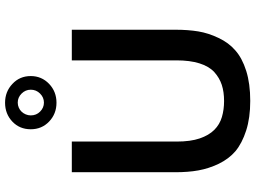

<svg xmlns="http://www.w3.org/2000/svg" viewBox="-148 -874 1032 777"><g transform="rotate(-90 368.5 -485.0)"><path d="M341.8 -772.9Q296.9 -772.9 265.6 -802.7Q234.4 -832.5 234.4 -877Q234.4 -921.9 265.1 -951.2Q296.4 -981 341.8 -981Q386.7 -981 418 -951.2Q449.7 -921.9 449.7 -877Q449.7 -833 418 -802.7Q386.7 -772.9 341.8 -772.9ZM342.3 -823.7Q363.3 -823.7 378.9 -839.4Q394.5 -855 394.5 -877Q394.5 -898.4 378.9 -914.1Q363.3 -929.7 342.3 -929.7Q331.5 -929.7 322 -925.5Q312.5 -921.4 305.7 -914.3Q298.8 -907.2 294.7 -897.5Q290.5 -887.7 290.5 -877Q290.5 -854.5 305.7 -839.4Q321.3 -823.7 342.3 -823.7ZM349.1 11.2Q280.3 11.2 229 -5.4Q177.7 -22 145.5 -48.8Q114.7 -75.2 94.7 -116.2Q85 -136.7 78.4 -157Q71.8 -177.2 67.9 -198.7Q64 -220.2 62.3 -243.4Q60.5 -266.6 60.5 -292.5V-710.9H184.6V-287.1Q184.6 -230.5 197.3 -193.4Q210 -156.2 231.9 -134.3Q253.9 -112.3 283.9 -103.5Q314 -94.7 348.6 -94.7Q385.7 -94.7 414.1 -104Q442.4 -113.3 465.8 -134.3Q489.3 -156.2 501.2 -194.6Q513.2 -232.9 513.2 -287.6V-710.9H637.2V-292Q637.2 -240.7 630.4 -199.2Q623.5 -157.7 604 -117.2Q584.5 -75.7 553.7 -49.3Q522.5 -21.5 470.7 -5.1Q418.9 11.2 349.1 11.2Z"/></g></svg>

Font: Ride
Style: Bold
Weight: 700
Version: Version 3.000